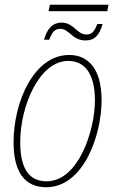

<svg xmlns="http://www.w3.org/2000/svg" viewBox="-20 -777 484 807"><path d="M184 -730H431L436 -757H190ZM339 -607C377 -607 398 -628 411 -676H389C377 -646 367 -632 343 -632C303 -632 290 -682 239 -682C204 -682 179 -660 165 -610H187C199 -642 210 -656 234 -656C270 -656 284 -607 339 -607ZM174 10C331 10 407 -208 407 -356C407 -491 348 -546 271 -546C122 -546 37 -348 37 -179C37 -57 82 10 174 10ZM176 -15C112 -15 65 -55 65 -179C65 -332 145 -521 267 -521C333 -521 379 -471 379 -355C379 -229 310 -15 176 -15Z"/></svg>

Font: Noto Serif Condensed Thin
Style: Italic
Weight: 100
Width: 3
Italic angle: -12°
Designer: Monotype Design Team
Foundry: Monotype Imaging Inc.
Version: Version 2.013